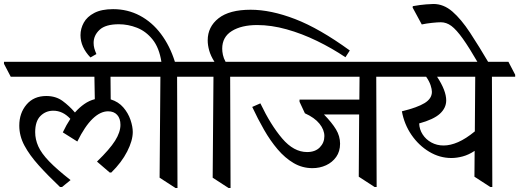

<svg xmlns="http://www.w3.org/2000/svg" viewBox="-48 -931 2612 966"><path d="M264 10H254Q193 -48 147 -99Q101 -150 75 -198.5Q49 -247 49 -299Q49 -362 85.5 -405Q122 -448 185 -448Q233 -448 267 -423Q301 -398 329 -365Q351 -390 376 -407.5Q401 -425 429 -432L427 -545H6L-28 -610V-620H659L693 -555V-545H508L509 -431Q548 -419 572.5 -390.5Q597 -362 608.5 -328Q620 -294 620 -267Q620 -224 592 -169Q564 -114 512 -63H504L440 -118Q504 -180 531 -223Q558 -266 558 -303Q558 -335 541.5 -353Q525 -371 496 -371Q457 -371 418 -333.5Q379 -296 341 -219L268 -265Q286 -303 306 -333Q268 -374 220 -374Q182 -374 155.5 -347.5Q129 -321 129 -266Q129 -230 144.5 -195Q160 -160 199 -119.5Q238 -79 307 -25Z M845 15H835L755 -37L759 -545H671L637 -610V-620H764Q753 -691 719.5 -732.5Q686 -774 641 -791.5Q596 -809 550 -809Q483 -809 453 -781Q423 -753 423 -715Q423 -701 426.5 -688Q430 -675 437 -659L407 -642Q357 -694 357 -754Q357 -787 373.5 -817Q390 -847 426.5 -866Q463 -885 521 -885Q594 -885 655.5 -852.5Q717 -820 762 -760Q807 -700 832 -620H926L960 -555V-545H843Z M1112 15H1102L1022 -37L1026 -545H938L904 -610V-620H1031Q1012 -650 1004.5 -677Q997 -704 997 -728Q997 -796 1051.5 -839Q1106 -882 1213 -882Q1315 -882 1437 -835Q1559 -788 1712 -677L1690 -643Q1623 -688 1547 -725Q1471 -762 1394 -783.5Q1317 -805 1246 -805Q1167 -805 1118.5 -775Q1070 -745 1070 -686Q1070 -672 1073.5 -655Q1077 -638 1087 -620H1193L1227 -555V-545H1110Z M1524 -85Q1473 -85 1429.5 -110.5Q1386 -136 1349 -179.5Q1312 -223 1280.5 -278Q1249 -333 1221 -393L1262 -411Q1314 -302 1372 -234Q1430 -166 1497 -166Q1538 -166 1561 -189.5Q1584 -213 1584 -246Q1584 -278 1559.5 -308.5Q1535 -339 1486 -361L1459 -419V-430H1760L1761 -545H1205L1171 -610V-620H1928L1962 -555V-545H1845L1847 10H1837L1757 -42L1759 -355H1582Q1622 -314 1642.5 -280Q1663 -246 1663 -208Q1663 -169 1643.5 -141.5Q1624 -114 1592.5 -99.5Q1561 -85 1524 -85Z M2223 -136Q2164 -136 2111.5 -167.5Q2059 -199 2022.5 -252Q1986 -305 1974 -371Q2052 -390 2088.5 -412.5Q2125 -435 2125 -469Q2125 -482 2118.5 -502Q2112 -522 2096 -545H1940L1906 -610V-620H2510L2544 -555V-545H2427L2429 10H2419L2339 -42L2340 -172Q2310 -152 2280 -144Q2250 -136 2223 -136ZM2343 -545H2151Q2197 -475 2197 -426Q2197 -388 2165.5 -359Q2134 -330 2061 -310Q2062 -280 2078.5 -254.5Q2095 -229 2122.5 -214Q2150 -199 2184 -199Q2218 -199 2257 -216Q2296 -233 2341 -270Z M2028 -893 2029 -900Q2068 -907 2096 -909Q2124 -911 2133 -911Q2184 -911 2228 -873Q2272 -835 2317 -766.5Q2362 -698 2415 -608H2361Q2313 -691 2280.5 -736.5Q2248 -782 2223 -800.5Q2198 -819 2170 -819Q2154 -819 2125.5 -816Q2097 -813 2074 -808Z"/></svg>

Font: Tiro Devanagari Sanskrit
Style: Regular
Weight: 400
Designer: Devanagari: John Hudson & Fiona Ross. Latin: John Hudson.
Foundry: Tiro Typeworks Ltd.
Version: Version 1.52